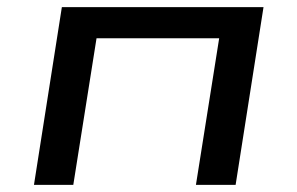

<svg xmlns="http://www.w3.org/2000/svg" viewBox="-20 -517 832 537"><path d="M75 0 153 -497H717L639 0H528L593 -410H250L185 0Z"/></svg>

Font: Nunito Sans 7pt Expanded Medium
Style: Italic
Weight: 500
Width: 7
Italic angle: -9°
Designer: Vernon Adams
Foundry: Vernon Adams
Version: Version 3.101;gftools[0.9.27]